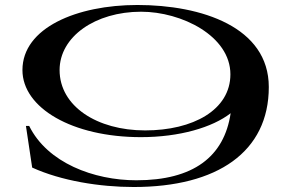

<svg xmlns="http://www.w3.org/2000/svg" viewBox="-20 -735 1160 770"><path d="M70 -454C70 -302 270 -185 545 -185C700 -185 832 -224 905 -281C879 -106 755 -12 527 -12C356 -12 170 -82 97 -230H84L109 -63C225 -10 380 15 516 15C852 15 1058 -126 1058 -386C1058 -627 788 -715 531 -715C289 -715 70 -624 70 -454ZM904 -437C904 -294 754 -212 562 -212C369 -212 219 -309 219 -454C219 -588 362 -688 546 -688C708 -688 904 -591 904 -437Z"/></svg>

Font: Sprat Extended Medium
Style: Regular
Weight: 500
Width: 9
Designer: Ethan Nakache
Foundry: Collletttivo
Version: Version 2.000;Glyphs 3.2 (3217)